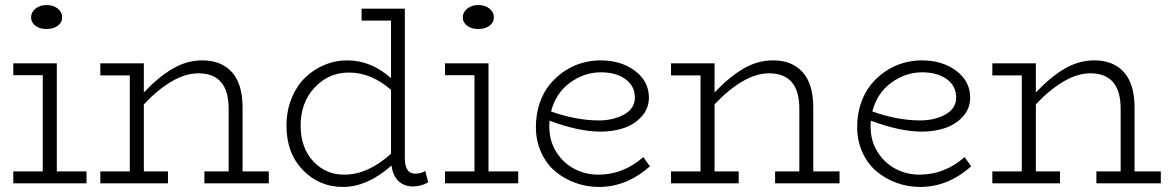

<svg xmlns="http://www.w3.org/2000/svg" viewBox="-20 -720 4596 754"><path d="M162.1 -606Q136.2 -606 119.1 -618.9Q102.1 -631.8 102.1 -651.9Q102.1 -671.9 119.4 -686Q136.7 -700.2 162.1 -700.2Q189.5 -700.2 206.8 -686.3Q224.1 -672.4 224.1 -651.9Q224.1 -631.8 207 -618.9Q189.9 -606 162.1 -606ZM203.1 -46.9H319.8V0H32.2V-46.9H147.9V-424.8H32.2V-471.2H203.1Z M932.6 -46.9H1035.6V0H782.7V-46.9H877.9V-293Q877.9 -432.1 758.8 -432.1Q708 -432.1 652.8 -399.4Q597.7 -366.7 544.9 -310.1V-46.9H639.6V0H374V-46.9H489.7V-423.8H374V-471.2H544.9V-356.9Q601.6 -417 657.5 -450Q713.4 -482.9 774.9 -482.9Q849.1 -482.9 890.9 -436.5Q932.6 -390.1 932.6 -297.9Z M1649.9 -48.8 1661.6 -3.9Q1633.8 12.2 1601.6 12.2Q1566.9 12.2 1544.7 -9Q1522.5 -30.3 1517.6 -69.8Q1421.9 14.2 1326.7 14.2Q1233.4 14.2 1169.2 -52.5Q1105 -119.1 1105 -226.1Q1105 -283.2 1124.3 -331.8Q1143.6 -380.4 1176.3 -413.1Q1209 -445.8 1252.4 -464.4Q1295.9 -482.9 1343.8 -482.9Q1437.5 -482.9 1515.6 -413.1V-639.2H1399.9V-686H1569.8V-100.1Q1569.8 -38.1 1609.9 -38.1Q1636.2 -38.1 1649.9 -48.8ZM1160.6 -227.1Q1160.6 -139.2 1210.7 -85.9Q1260.7 -32.7 1335 -34.2Q1425.8 -35.2 1515.6 -116.2V-367.2Q1437.5 -435.1 1350.6 -435.1Q1270.5 -435.1 1215.6 -376.2Q1160.6 -317.4 1160.6 -227.1Z M1857.4 -606Q1831.5 -606 1814.5 -618.9Q1797.4 -631.8 1797.4 -651.9Q1797.4 -671.9 1814.7 -686Q1832 -700.2 1857.4 -700.2Q1884.8 -700.2 1902.1 -686.3Q1919.4 -672.4 1919.4 -651.9Q1919.4 -631.8 1902.3 -618.9Q1885.3 -606 1857.4 -606ZM1898.4 -46.9H2015.1V0H1727.5V-46.9H1843.3V-424.8H1727.5V-471.2H1898.4Z M2506.3 -103 2532.2 -66.9Q2440.9 14.2 2332 14.2Q2284.7 14.2 2240.7 -1.5Q2196.8 -17.1 2161.9 -45.9Q2127 -74.7 2105.7 -120.4Q2084.5 -166 2084.5 -221.2Q2084.5 -271 2099.1 -314.2Q2113.8 -357.4 2138.7 -387.9Q2163.6 -418.5 2196 -440.2Q2228.5 -461.9 2264.6 -472.4Q2300.8 -482.9 2337.4 -482.9Q2419.4 -482.9 2473.9 -441.7Q2528.3 -400.4 2528.3 -336.9Q2528.3 -294.4 2500.5 -263.2Q2472.7 -231.9 2430.7 -217.5Q2388.7 -203.1 2339.4 -203.1Q2252.4 -203.1 2138.2 -246.1Q2137.2 -238.3 2137.2 -222.2Q2137.2 -166 2165.3 -122.1Q2193.4 -78.1 2237.8 -55.7Q2282.2 -33.2 2333 -34.2Q2428.7 -35.2 2506.3 -103ZM2339.4 -436Q2274.4 -436 2218.5 -395.3Q2162.6 -354.5 2144 -282.2Q2243.2 -247.1 2332 -247.1Q2389.2 -247.1 2431.2 -270.5Q2473.1 -293.9 2473.1 -336.9Q2473.1 -382.3 2436.3 -409.2Q2399.4 -436 2339.4 -436Z M3173.8 -46.9H3276.9V0H3023.9V-46.9H3119.1V-293Q3119.1 -432.1 3000 -432.1Q2949.2 -432.1 2894 -399.4Q2838.9 -366.7 2786.1 -310.1V-46.9H2880.9V0H2615.2V-46.9H2731V-423.8H2615.2V-471.2H2786.1V-356.9Q2842.8 -417 2898.7 -450Q2954.6 -482.9 3016.1 -482.9Q3090.3 -482.9 3132.1 -436.5Q3173.8 -390.1 3173.8 -297.9Z M3768.1 -103 3793.9 -66.9Q3702.6 14.2 3593.8 14.2Q3546.4 14.2 3502.4 -1.5Q3458.5 -17.1 3423.6 -45.9Q3388.7 -74.7 3367.4 -120.4Q3346.2 -166 3346.2 -221.2Q3346.2 -271 3360.8 -314.2Q3375.5 -357.4 3400.4 -387.9Q3425.3 -418.5 3457.8 -440.2Q3490.2 -461.9 3526.4 -472.4Q3562.5 -482.9 3599.1 -482.9Q3681.2 -482.9 3735.6 -441.7Q3790 -400.4 3790 -336.9Q3790 -294.4 3762.2 -263.2Q3734.4 -231.9 3692.4 -217.5Q3650.4 -203.1 3601.1 -203.1Q3514.2 -203.1 3399.9 -246.1Q3398.9 -238.3 3398.9 -222.2Q3398.9 -166 3427 -122.1Q3455.1 -78.1 3499.5 -55.7Q3543.9 -33.2 3594.7 -34.2Q3690.4 -35.2 3768.1 -103ZM3601.1 -436Q3536.1 -436 3480.2 -395.3Q3424.3 -354.5 3405.8 -282.2Q3504.9 -247.1 3593.8 -247.1Q3650.9 -247.1 3692.9 -270.5Q3734.9 -293.9 3734.9 -336.9Q3734.9 -382.3 3698 -409.2Q3661.1 -436 3601.1 -436Z M4435.5 -46.9H4538.6V0H4285.6V-46.9H4380.9V-293Q4380.9 -432.1 4261.7 -432.1Q4210.9 -432.1 4155.8 -399.4Q4100.6 -366.7 4047.9 -310.1V-46.9H4142.6V0H3877V-46.9H3992.7V-423.8H3877V-471.2H4047.9V-356.9Q4104.5 -417 4160.4 -450Q4216.3 -482.9 4277.8 -482.9Q4352.1 -482.9 4393.8 -436.5Q4435.5 -390.1 4435.5 -297.9Z"/></svg>

Font: BioRhyme Light
Style: Regular
Weight: 300
Designer: Aoife Mooney
Foundry: Aoife Mooney Type
Version: Version 1.500;PS 001.500;hotconv 1.0.88;makeotf.lib2.5.64775